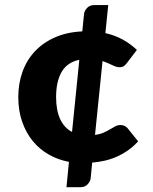

<svg xmlns="http://www.w3.org/2000/svg" viewBox="-20 -652 620 777"><path d="M259 3Q216 -5 178.5 -26Q141 -47 113.2 -80.5Q85.5 -114 69.8 -159Q54 -204 54 -259.5Q54 -313.5 70.8 -360.8Q87.5 -408 120.5 -443.5Q153.5 -479 201.8 -500.5Q250 -522 313 -525L320 -595Q321.5 -608.5 332.5 -620Q343.5 -631.5 361 -631.5H418L406.5 -518Q444 -509.5 475.5 -492.5Q507 -475.5 534 -450L494 -397.5Q487.5 -389 481.2 -384.5Q475 -380 463 -380Q455.5 -380 448.5 -382.5Q441.5 -385 433.5 -388.8Q425.5 -392.5 416 -396.8Q406.5 -401 395 -405L364.5 -106Q386 -109 400.5 -115.8Q415 -122.5 426.2 -129.2Q437.5 -136 447 -141Q456.5 -146 468 -146Q477 -146 484.2 -142.5Q491.5 -139 496 -133.5L539 -80Q519 -58 496.8 -42.8Q474.5 -27.5 451 -17.2Q427.5 -7 402.8 -1.5Q378 4 353 6L347 69Q345.5 82.5 334.5 94Q323.5 105.5 306 105.5H249ZM207 -259.5Q207 -205.5 223.5 -170Q240 -134.5 271.5 -118L301 -410Q252 -400 229.5 -361Q207 -322 207 -259.5Z"/></svg>

Font: LatoHex
Style: Regular
Weight: 900
Designer: Lukasz Dziedzic
Foundry: tyPoland Lukasz Dziedzic
Version: Version 1.104; Western+Polish opensource